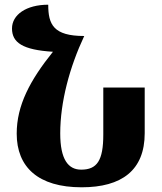

<svg xmlns="http://www.w3.org/2000/svg" viewBox="-20 -786 690 816"><path d="M327 10C497 10 595 -62 595 -220V-414H419V-214C419 -103 392 -65 325 -65C270 -65 236 -108 236 -219C236 -353 276 -501 338 -633C207 -633 185 -682 185 -766C91 -766 31 -723 31 -665C31 -605 76 -574 205 -566C107 -444 51 -338 51 -218C51 -76 142 10 327 10Z"/></svg>

Font: Noto Serif Armenian Condensed Black
Style: Regular
Weight: 900
Width: 3
Designer: Monotype Design Team
Foundry: Monotype Imaging Inc.
Version: Version 2.008